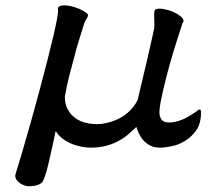

<svg xmlns="http://www.w3.org/2000/svg" viewBox="-20 -499 808 694"><path d="M537.1 -445.8 538.1 -412.1Q538.1 -400.9 536.6 -392.6Q521 -321.3 506.3 -259.3L477.5 -137.7Q465.3 -113.3 446.8 -96.2Q428.2 -79.1 407.7 -69.3Q378.9 -55.2 347.2 -51.3Q338.4 -50.3 330.8 -50.3Q323.2 -50.3 315.9 -50.8Q250 -56.6 224.6 -104Q214.4 -123 214.4 -149.4V-149.9Q222.2 -192.9 229.5 -221.7Q237.3 -252 249.5 -296.9Q253.4 -314 262.7 -344.7Q272 -375.5 276.9 -390.1Q281.7 -404.8 284.7 -415.5Q287.1 -421.9 291.5 -428.7Q295.9 -435.5 297.1 -439.2Q298.3 -442.9 298.3 -445.3L295.4 -449.7Q291.5 -453.6 283.7 -458Q267.6 -467.8 248 -473.6Q228.5 -479.5 211.4 -479.5Q193.4 -479.5 189 -469.7L189.5 -466.3Q189.9 -463.4 189.9 -460Q189.9 -423.8 124.5 -178.2Q96.7 -73.7 58.6 56.6Q41.5 114.3 38.3 123.3Q35.2 132.3 35.2 137.2Q35.2 147.5 45.4 157.2Q47.9 160.2 51.3 162.6Q60.5 168.9 69.6 171.6Q78.6 174.3 81.1 174.3Q131.3 174.3 138.2 148.9Q147.9 126.5 160.2 70.8L170.9 23.4Q176.3 0 181.2 -25.4L187 -17.1Q199.2 -1.5 215.3 8.5Q231.4 18.6 248 24.2Q264.6 29.8 280 32.2Q295.4 34.7 306.6 34.7Q338.4 34.7 363.3 28.1Q388.2 21.5 407.7 11Q427.2 0.5 442.1 -12.2Q457 -24.9 467.8 -35.2L472.7 -40.5L475.1 -33.7Q478.5 -22.5 485.4 -10.3Q499.5 16.1 525.4 28.3Q539.1 34.7 559.6 34.7Q575.7 34.7 601.1 29.5Q626.5 24.4 649.4 9.8Q672.9 -4.4 689.9 -28.8Q706.5 -53.2 706.5 -91.8Q706.5 -102.5 703.1 -103Q702.6 -103 701.9 -103Q701.2 -103 700.2 -103Q699.2 -103 697.8 -102.1Q694.8 -101.1 691.4 -97.2Q654.3 -71.3 631.1 -63.7Q607.9 -56.2 591.8 -56.2Q570.8 -56.2 563 -67.9Q556.2 -78.6 556.2 -93.3Q556.2 -107.9 561 -132.3Q578.1 -217.3 607.4 -314Q629.9 -386.2 637.2 -407.2Q637.7 -413.1 641.6 -418.5Q643.1 -420.4 643.1 -422.4Q643.1 -423.8 643.1 -425.3Q642.1 -433.1 630.9 -441.7Q619.6 -450.2 604 -456.8Q588.4 -463.4 571.3 -466.3Q563.5 -467.8 556.2 -467.8Q548.8 -467.8 542.5 -465.3Q539.1 -464.4 538.1 -458.5Q537.1 -452.6 537.1 -445.8Z"/></svg>

Font: Bakudai
Style: Light
Weight: 300
Version: Version 1.48